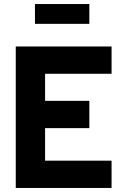

<svg xmlns="http://www.w3.org/2000/svg" viewBox="-20 -930 613 950"><path d="M153 -910H422V-812H153ZM58 -700H532V-565H203V-431H422V-296H203V-135H532V0H58Z"/></svg>

Font: Haskoy ExtraBold
Style: Regular
Weight: 800
Designer: Ertekin Erdin
Foundry: Ertekin Erdin
Version: Version 2.000; ttfautohint (v1.8.4.7-5d5b)